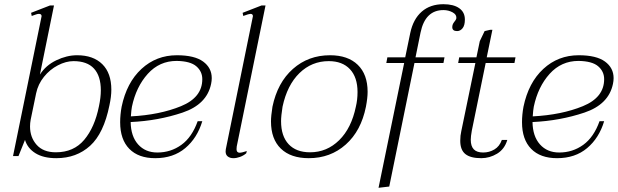

<svg xmlns="http://www.w3.org/2000/svg" viewBox="-20 -743 2941 914"><path d="M99 -77 68 0H42L177 -661L178 -666Q178 -677 165 -677Q158 -677 146.5 -672.5Q135 -668 131 -667L128 -682L218 -717H237L170 -388Q198 -432 248 -456Q298 -480 347 -480Q424 -480 467 -437.5Q510 -395 510 -316Q510 -283 501 -242Q474 -108 409 -49Q344 10 248 10Q187 10 149 -13.5Q111 -37 99 -77ZM451 -237Q460 -279 460 -313Q460 -381 427.5 -416.5Q395 -452 330 -452Q294 -452 255.5 -432Q217 -412 189 -377Q161 -342 152 -299L126 -173Q123 -157 123 -141Q123 -89 154.5 -53.5Q186 -18 246 -18Q331 -18 381 -77.5Q431 -137 451 -237Z M602 -162Q603 -94 637.5 -55.5Q672 -17 729 -17Q793 -17 843.5 -53.5Q894 -90 921 -166H943Q919 -86 862 -38Q805 10 719 10Q639 10 595.5 -34.5Q552 -79 552 -161Q552 -197 559 -235Q583 -350 653.5 -415Q724 -480 822 -480Q906 -480 947 -450Q988 -420 988 -371Q988 -358 985 -344Q965 -246 849 -207Q733 -168 602 -162ZM943 -366Q943 -403 914.5 -427.5Q886 -452 821 -453Q739 -453 683.5 -391.5Q628 -330 608 -235Q605 -219 603 -189Q740 -196 841.5 -237.5Q943 -279 943 -366Z M1054 -22Q1054 -29 1055 -33L1183 -661L1184 -666Q1184 -677 1172 -677Q1165 -677 1138 -667L1135 -682L1225 -717H1244L1107 -46Q1106 -41 1106 -33Q1106 -16 1121 -16Q1131 -16 1155 -24L1152 -13Q1139 -2 1122.5 4Q1106 10 1091 10Q1075 10 1064.5 2Q1054 -6 1054 -22Z M1270 -165Q1270 -191 1277 -235Q1301 -350 1374.5 -415Q1448 -480 1551 -480Q1636 -480 1683 -434.5Q1730 -389 1730 -306Q1730 -277 1722 -235Q1699 -120 1626 -55Q1553 10 1450 10Q1364 10 1317 -35.5Q1270 -81 1270 -165ZM1674 -235Q1682 -268 1682 -305Q1682 -375 1646 -413.5Q1610 -452 1545 -452Q1464 -452 1405.5 -395Q1347 -338 1325 -235Q1318 -191 1318 -166Q1318 -95 1354 -56.5Q1390 -18 1456 -18Q1536 -18 1594.5 -75.5Q1653 -133 1674 -235Z M2193 -650Q2193 -622 2182 -608.5Q2171 -595 2156 -595Q2133 -595 2133 -614Q2133 -627 2142 -638Q2151 -649 2152 -654Q2155 -673 2135 -684Q2115 -695 2091 -695Q2004 -695 1982 -588L1958 -470H2096L2091 -443H1953L1833 145L1782 151L1904 -443H1819L1824 -470H1909L1933 -586Q1947 -652 1987.5 -687.5Q2028 -723 2091 -723Q2139 -723 2166 -704Q2193 -685 2193 -650Z M2226 -121Q2221 -93 2221 -78Q2221 -47 2235.5 -32Q2250 -17 2280 -17Q2309 -17 2333.5 -31.5Q2358 -46 2369 -77H2395Q2382 -33 2346.5 -11.5Q2311 10 2271 10Q2220 10 2195.5 -9.5Q2171 -29 2171 -73Q2171 -98 2176 -119L2243 -443H2161L2166 -470H2248L2264 -547L2287 -595L2313 -601H2324L2297 -470H2434L2429 -443H2292Z M2515 -162Q2516 -94 2550.5 -55.5Q2585 -17 2642 -17Q2706 -17 2756.5 -53.5Q2807 -90 2834 -166H2856Q2832 -86 2775 -38Q2718 10 2632 10Q2552 10 2508.5 -34.5Q2465 -79 2465 -161Q2465 -197 2472 -235Q2496 -350 2566.5 -415Q2637 -480 2735 -480Q2819 -480 2860 -450Q2901 -420 2901 -371Q2901 -358 2898 -344Q2878 -246 2762 -207Q2646 -168 2515 -162ZM2856 -366Q2856 -403 2827.5 -427.5Q2799 -452 2734 -453Q2652 -453 2596.5 -391.5Q2541 -330 2521 -235Q2518 -219 2516 -189Q2653 -196 2754.5 -237.5Q2856 -279 2856 -366Z"/></svg>

Font: Taviraj ExtraLight
Style: Italic
Weight: 275
Italic angle: -12°
Designer: Katatrad Team
Foundry: CadsonDemak
Version: Version 1.001